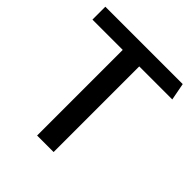

<svg xmlns="http://www.w3.org/2000/svg" viewBox="-186 -808 937 937"><g transform="rotate(45 282.5 -340.0)"><path d="M558 -591H330V0H216V-591H7V-680H541Z"/></g></svg>

Font: Palanquin SemiBold
Style: Regular
Weight: 600
Designer: Pria Ravichandran
Version: Version 1.0.4